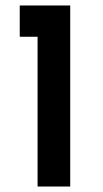

<svg xmlns="http://www.w3.org/2000/svg" viewBox="-20 -680 376 700"><path d="M52 -660H236V0H117V-546H52Z"/></svg>

Font: Reem Kufi Medium
Style: Regular
Weight: 500
Designer: Khaled Hosny
Version: Version 1.001